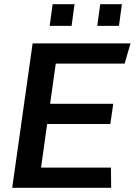

<svg xmlns="http://www.w3.org/2000/svg" viewBox="-20 -892 640 912"><path d="M38 0 135 -686H600L572 -590H245L218 -399H518L504 -303H204L175 -96H507L508 0ZM216 -769 230 -872H334L320 -769ZM442 -769 456 -872H559L545 -769Z"/></svg>

Font: Chivo Medium Medium
Style: Italic
Weight: 500
Italic angle: -8.05°
Version: Version 2.002